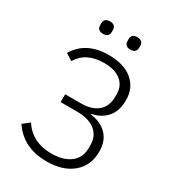

<svg xmlns="http://www.w3.org/2000/svg" viewBox="-212 -998 1010 1124"><g transform="rotate(30 293.0 -436.0)"><path d="M196 -800Q156 -800 156 -837V-847Q156 -884 196 -884Q235 -884 235 -847V-837Q235 -800 196 -800ZM380 -800Q341 -800 341 -837V-847Q341 -884 380 -884Q420 -884 420 -847V-837Q420 -800 380 -800ZM282 12Q124 12 46 -105L90 -140Q155 -42 282 -42Q364 -42 411 -78Q458 -114 458 -181V-200Q458 -260 415 -295Q372 -330 291 -330H181V-383H286Q362 -383 402 -418Q442 -453 442 -517V-535Q442 -591 401.5 -623.5Q361 -656 288 -656Q166 -656 115 -569L69 -598Q136 -710 288 -710Q392 -710 449.5 -661.5Q507 -613 507 -531Q507 -459 471 -416Q435 -373 371 -360V-356Q440 -347 481 -305.5Q522 -264 522 -191Q522 -98 457.5 -43Q393 12 282 12Z"/></g></svg>

Font: IBM Plex Sans Light
Style: Regular
Weight: 300
Designer: Mike Abbink, Paul van der Laan, Pieter van Rosmalen
Foundry: Bold Monday
Version: Version 3.0